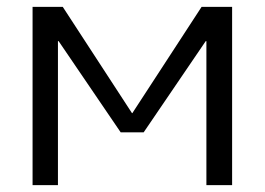

<svg xmlns="http://www.w3.org/2000/svg" viewBox="-20 -540 772 560"><path d="M580 -420 399 -154H332L151 -420H149V0H75V-520H163L365 -210H366L568 -520H657V0H582V-420Z"/></svg>

Font: Mplus 1p
Style: Regular
Weight: 400
Version: Version 1.061